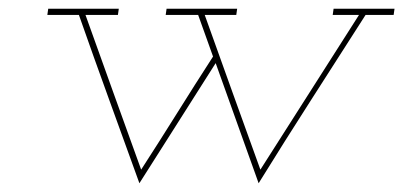

<svg xmlns="http://www.w3.org/2000/svg" viewBox="-20 -395 920 438"><path d="M741 -375 739 -361H799Q742 -272 686.5 -184.5Q631 -97 574 -8Q542 -96 510.5 -184Q479 -272 447 -361H519L521 -375H360L358 -361H432L466 -266Q424 -201 384 -137Q344 -73 302 -8Q270 -96 238.5 -184Q207 -272 175 -361H249L251 -375H90L88 -361H160Q194 -264 228.5 -169Q263 -74 298 23L472 -251L570 23Q630 -74 691 -169Q752 -264 814 -361H878L880 -375Z"/></svg>

Font: Josefin Slab Thin Thin
Style: Italic
Weight: 250
Italic angle: -12°
Version: Version 2.000